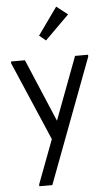

<svg xmlns="http://www.w3.org/2000/svg" viewBox="-62 -751 568 1030"><g transform="rotate(-5 221.5 -236.0)"><path d="M232 -102 359 -440H429V-430L177 240H107V230L196 -6L14 -430V-440H89ZM176 -565 281 -712 341 -665 211 -536Z"/></g></svg>

Font: Tilda Sans
Style: Regular
Weight: 400
Designer: ParaType Ltd
Foundry: ParaType Ltd
Version: Version 1.002W